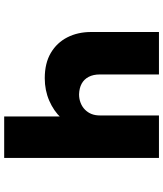

<svg xmlns="http://www.w3.org/2000/svg" viewBox="49 -829 780 918"><g transform="rotate(-90 439.0 -370.0)"><path d="M143 0V-740H341V-405L291 -386Q301 -432 334 -467.5Q367 -503 416.5 -524.5Q466 -546 524 -546Q596 -546 645 -517Q694 -488 719.5 -438Q745 -388 745 -324V0H542V-283Q542 -314 530.5 -336Q519 -358 498 -369.5Q477 -381 447 -382Q425 -382 406 -374.5Q387 -367 373.5 -353.5Q360 -340 353 -322.5Q346 -305 346 -282V0H245Q200 0 174.5 0Q149 0 143 0Z"/></g></svg>

Font: Lexend Giga Black
Style: Regular
Weight: 900
Designer: Bonnie Shaver-Troup, Thomas Jockin
Foundry: Lexend
Version: Version 1.007